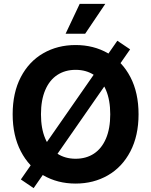

<svg xmlns="http://www.w3.org/2000/svg" viewBox="-20 -953 793 1007"><path d="M89.4 -11.8 595.4 -739.3 662.4 -694.2 156.4 33.7ZM376.5 9.8Q281.9 9.8 206.9 -33.6Q132 -76.9 89.2 -159.4Q46.4 -241.9 46.4 -353.5Q46.4 -466.6 89.2 -548.7Q132 -630.7 206.9 -673.7Q281.9 -716.8 376.5 -716.8Q471.2 -716.8 546.2 -673.7Q621.1 -630.7 663.9 -548.7Q706.7 -466.6 706.7 -353.5Q706.7 -241.4 663.9 -159.1Q621.1 -76.9 546.2 -33.6Q471.2 9.8 376.5 9.8ZM376.5 -586.7Q321.5 -586.7 280.5 -559.8Q239.5 -532.9 217.2 -480.4Q194.9 -428 194.9 -353.5Q194.9 -279 217.2 -226.6Q239.5 -174.2 280.5 -147.3Q321.5 -120.4 376.5 -120.4Q432 -120.4 472.8 -147.3Q513.6 -174.2 535.9 -226.6Q558.2 -279 558.2 -353.5Q558.2 -428 535.9 -480.4Q513.6 -532.9 472.8 -559.8Q432 -586.7 376.5 -586.7ZM398 -932.8H532.3L426.6 -776H324Z"/></svg>

Font: Pretendard GOV Variable
Style: Regular
Weight: 400
Designer: Base glyphs from Inter by Rasmus Andersson; Hangul glyphs from Noto Sans CJK(Source Han Sans) by Jang Soo-young and Kang
Foundry: Kil Hyung-jin
Version: Version 1.307;Glyphs 3.2 (3192)